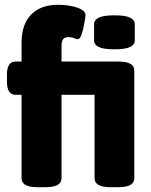

<svg xmlns="http://www.w3.org/2000/svg" viewBox="-20 -780 630 802"><path d="M139 2Q103 2 86.5 -7.5Q70 -17 70 -36V-384H45Q9 -384 9 -440V-468Q9 -523 45 -523H70V-602Q70 -678 110 -719Q150 -760 222 -760Q250 -760 276.5 -755Q303 -750 320 -740.5Q337 -731 337 -718Q337 -712 334.5 -696Q332 -680 328 -661.5Q324 -643 318 -629.5Q312 -616 305 -616Q299 -616 289.5 -620.5Q280 -625 266 -625Q250 -625 243.5 -616Q237 -607 237 -587V-523H472Q508 -523 524.5 -513.5Q541 -504 541 -485V-36Q541 -17 524.5 -7.5Q508 2 472 2H444Q408 2 391.5 -7.5Q375 -17 375 -36V-384H237V-36Q237 -17 220.5 -7.5Q204 2 167 2ZM458 -574Q413 -574 393 -583.5Q373 -593 373 -611V-679Q373 -697 393 -706.5Q413 -716 458 -716Q503 -716 523 -706.5Q543 -697 543 -679V-611Q543 -593 523 -583.5Q503 -574 458 -574Z"/></svg>

Font: Asap ExtraBold
Style: Regular
Weight: 800
Designer: Pablo Cosgaya
Foundry: Omnibus-Type
Version: Version 3.001; ttfautohint (v1.8.4.7-5d5b)